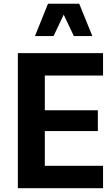

<svg xmlns="http://www.w3.org/2000/svg" viewBox="-20 -988 582 1008"><path d="M521 -117.7V0H73.7V-709H521V-591.3H215.3V-409.2H493.7V-299.8H215.3V-117.7ZM464.8 -798.8H367.7L314.5 -911.1L261.2 -798.8H163.6L231.9 -968.3H396Z"/></svg>

Font: Estedad-FD Bold
Style: Regular
Weight: 700
Designer: Amin Abedi
Version: Version 7.3